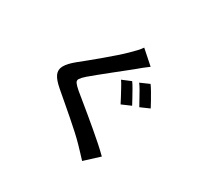

<svg xmlns="http://www.w3.org/2000/svg" viewBox="-184 -1036 1369 1331"><g transform="rotate(30 500.0 -371.0)"><path d="M650 -576Q664 -557 679.5 -529Q695 -501 710.5 -473.5Q726 -446 735 -428L661 -396Q651 -417 636 -444Q621 -471 606.5 -498.5Q592 -526 578 -546ZM770 -623Q783 -605 799.5 -577.5Q816 -550 831 -522.5Q846 -495 856 -476L783 -444Q771 -465 756 -492.5Q741 -520 726 -546.5Q711 -573 697 -591ZM711 -726Q689 -710 666.5 -692Q644 -674 628 -660Q603 -640 568 -612Q533 -584 494 -553Q455 -522 419.5 -493Q384 -464 358 -442Q331 -418 321.5 -403Q312 -388 322 -373Q332 -358 361 -333Q385 -313 419.5 -285Q454 -257 495 -223Q536 -189 578 -153.5Q620 -118 659 -83.5Q698 -49 729 -18L626 77Q606 55 585 33Q564 11 544 -10Q520 -35 483 -69Q446 -103 402.5 -140.5Q359 -178 316.5 -214.5Q274 -251 240 -280Q191 -322 176.5 -355Q162 -388 180.5 -421.5Q199 -455 248 -495Q277 -518 315.5 -549.5Q354 -581 395 -615.5Q436 -650 472.5 -682Q509 -714 534 -739Q554 -758 574.5 -780Q595 -802 606 -819Z"/></g></svg>

Font: Noto Sans SC SemiBold
Style: Regular
Weight: 600
Designer: Ryoko NISHIZUKA 西塚涼子 (kana, bopomofo & ideographs); Paul D. Hunt (Latin, Greek & Cyrillic); Sandoll Communications 산돌커뮤니
Foundry: Adobe
Version: Version 2.004-H2;hotconv 1.0.118;makeotfexe 2.5.65603